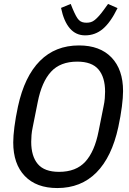

<svg xmlns="http://www.w3.org/2000/svg" viewBox="-20 -940 654 972"><path d="M270 12Q164 12 105.5 -49Q47 -110 47 -219Q47 -251 53 -298Q59 -345 71 -401Q104 -553 182 -631.5Q260 -710 380 -710Q486 -710 544.5 -649Q603 -588 603 -479Q603 -447 597 -400Q591 -353 579 -297Q546 -145 468 -66.5Q390 12 270 12ZM279 -70Q365 -70 412 -121.5Q459 -173 479 -275L504 -400Q509 -423 510.5 -442Q512 -461 512 -476Q512 -549 478.5 -588.5Q445 -628 371 -628Q285 -628 238 -576.5Q191 -525 171 -423L146 -298Q141 -275 139.5 -256Q138 -237 138 -222Q138 -149 171.5 -109.5Q205 -70 279 -70ZM411 -761Q364 -761 333.5 -796.5Q303 -832 289 -900L338 -920L348 -895Q357 -874 364.5 -860Q372 -846 379.5 -838.5Q387 -831 396.5 -828Q406 -825 418 -825Q430 -825 440 -828Q450 -831 460 -839Q470 -847 482 -860.5Q494 -874 509 -895L527 -920L575 -899Q540 -827 501 -794Q462 -761 411 -761Z"/></svg>

Font: IBM Plex Sans Cond Text
Style: Italic
Weight: 450
Width: 3
Italic angle: -11°
Designer: Mike Abbink, Paul van der Laan, Pieter van Rosmalen
Foundry: Bold Monday
Version: Version 1.3